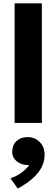

<svg xmlns="http://www.w3.org/2000/svg" viewBox="-20 -740 340 1156"><path d="M68 0V-720H232V0ZM87 395.5 43 333.5Q80 321 110 299Q140 277 155.5 253.5Q128.5 255 105.2 245.5Q82 236 67.8 217.5Q53.5 199 53.5 174Q53.5 133.5 79.2 109.5Q105 85.5 145.5 85.5Q190.5 85.5 219.5 115.2Q248.5 145 248.5 192.5Q248.5 230.5 231 265.8Q213.5 301 177.5 333.2Q141.5 365.5 87 395.5Z"/></svg>

Font: Geologica Roman
Style: Bold
Weight: 700
Designer: Sindre Bremnes, Frode Helland
Foundry: Monokrom Skriftforlag AS
Version: Version 1.010;gftools[0.9.28]